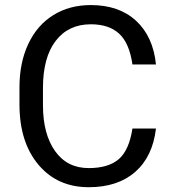

<svg xmlns="http://www.w3.org/2000/svg" viewBox="-20 -741 691 770"><path d="M605.5 -225.6Q592.3 -112.8 522.2 -51.5Q452.1 9.8 335.9 9.8Q210 9.8 134 -80.6Q58.1 -170.9 58.1 -322.3V-390.6Q58.1 -489.7 93.5 -564.9Q128.9 -640.1 193.8 -680.4Q258.8 -720.7 344.2 -720.7Q457.5 -720.7 525.9 -657.5Q594.2 -594.2 605.5 -482.4H511.2Q499 -567.4 458.3 -605.5Q417.5 -643.6 344.2 -643.6Q254.4 -643.6 203.4 -577.1Q152.3 -510.7 152.3 -388.2V-319.3Q152.3 -203.6 200.7 -135.3Q249 -66.9 335.9 -66.9Q414.1 -66.9 455.8 -102.3Q497.6 -137.7 511.2 -225.6Z"/></svg>

Font: f72954
Style: 9700840
Weight: 400
Designer: Google
Version: Version 2.137; 2017